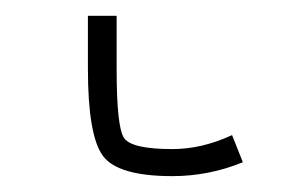

<svg xmlns="http://www.w3.org/2000/svg" viewBox="-20 26 362 242"><path d="M90.8 112.3V45.9H127V112.3Q127 185.5 136.2 199.7Q145.5 213.9 197.3 213.9Q234.4 213.9 272.5 196.3L286.1 230.5Q243.2 248 197.3 248Q128.9 248 109.9 222.7Q90.8 197.3 90.8 112.3Z"/></svg>

Font: Gen Shin Gothic ExtraLight
Style: Regular
Weight: 100
Designer: [Source Han Sans]
Ryoko NISHIZUKA  (kana & ideographs); Paul D. Hunt (Latin, Greek & Cyrillic); Wenlong ZHANG  (bopomofo
Version: Version 1.002.20150607